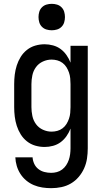

<svg xmlns="http://www.w3.org/2000/svg" viewBox="-20 -759 540 1002"><path d="M247 223Q224 223 201 219.5Q178 216 156.5 207Q135 198 117 183Q99 168 86.5 148.5Q74 129 67.5 107Q61 85 60 62H150Q151 79 158.5 95.5Q166 112 180 123Q194 134 211.5 138.5Q229 143 247 143Q262 143 277 139Q292 135 304.5 125.5Q317 116 325.5 103Q334 90 339 75.5Q344 61 346 45.5Q348 30 348 15V-88Q340 -67 327 -48.5Q314 -30 296.5 -17Q279 -4 257 2Q235 8 213 8Q188 8 164 1Q140 -6 120.5 -21.5Q101 -37 88 -58Q75 -79 67.5 -102.5Q60 -126 57 -150.5Q54 -175 54 -200V-320Q54 -345 57 -369.5Q60 -394 67.5 -417.5Q75 -441 88 -462Q101 -483 120.5 -498.5Q140 -514 164 -521Q188 -528 213 -528Q235 -528 257 -522Q279 -516 296.5 -503Q314 -490 327 -471.5Q340 -453 348 -432V-520H438V15Q438 42 434 68.5Q430 95 419 119.5Q408 144 390.5 164.5Q373 185 350 198.5Q327 212 300.5 217.5Q274 223 247 223ZM249 -72Q264 -72 279 -76Q294 -80 306.5 -89.5Q319 -99 327 -112Q335 -125 340 -139.5Q345 -154 346.5 -169.5Q348 -185 348 -200V-320Q348 -335 346.5 -350.5Q345 -366 340 -380.5Q335 -395 327 -408Q319 -421 306.5 -430.5Q294 -440 279 -444Q264 -448 249 -448Q226 -448 204 -438Q182 -428 168 -409Q154 -390 149 -366.5Q144 -343 144 -320V-200Q144 -177 149 -153.5Q154 -130 168 -111Q182 -92 204 -82Q226 -72 249 -72ZM250 -601Q236 -601 222.5 -605Q209 -609 199 -619Q189 -629 185 -642.5Q181 -656 181 -670Q181 -684 185 -697.5Q189 -711 199 -721Q209 -731 222.5 -735Q236 -739 250 -739Q264 -739 277.5 -735Q291 -731 301 -721Q311 -711 315 -697.5Q319 -684 319 -670Q319 -656 315 -642.5Q311 -629 301 -619Q291 -609 277.5 -605Q264 -601 250 -601Z"/></svg>

Font: Iosevka Curly Medium
Style: Regular
Weight: 500
Monospace: yes
Designer: Belleve Invis
Foundry: Belleve Invis
Version: Version 22.1.2; ttfautohint (v1.8.4)